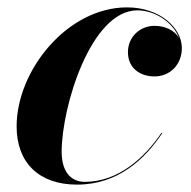

<svg xmlns="http://www.w3.org/2000/svg" viewBox="-20 -490 518 520"><path d="M419.5 -129.5 417.5 -130.5C371.5 -62.5 300 2.5 210 2.5C169 2.5 147 -28.5 147 -79C147 -200.5 226 -462 352 -462C401 -462 450 -428 465 -386.5C453 -409 425.5 -420 398.5 -420C358 -420 326.5 -389 326.5 -349C326.5 -304 361 -283 398.5 -283C440 -283 472.5 -314.5 472.5 -360C472.5 -414 413.5 -470 324 -470C163 -470 25 -300 25 -147.5C25 -50 85 10 188.5 10C299.5 10 372.5 -59 419.5 -129.5Z"/></svg>

Font: Bodoni* 72pt
Style: Bold Italic
Weight: 700
Italic angle: -13°
Version: Version 2.3